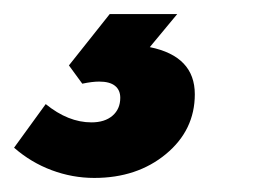

<svg xmlns="http://www.w3.org/2000/svg" viewBox="-60 -26 395 273"><path d="M-40 184 5 122Q37 148 70 148Q89 148 100 138.5Q111 129 111 113Q111 102 103.5 96Q96 90 81 90Q71 90 57 93L38 67L96 -6H192L153 41Q217 54 217 108Q217 159 176 193Q135 227 74 227Q43 227 13.5 216Q-16 205 -40 184Z"/></svg>

Font: Niramit
Style: Bold Italic
Weight: 700
Italic angle: -10°
Designer: Katatrad Aksorn Co.,Ltd.
Foundry: Cadson Demak Co.,Ltd.
Version: Version 1.001; ttfautohint (v1.6)